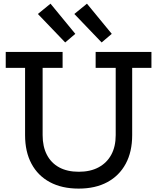

<svg xmlns="http://www.w3.org/2000/svg" viewBox="-20 -1042 878 1072"><path d="M465.5 -1021.5 604 -853 547.5 -805 395 -964ZM262 -1021.5 400.5 -853 344 -805 191.5 -964ZM514 -752H825.5V-663H718V-287.5Q718 -194.5 682 -127.8Q646 -61 579.2 -25Q512.5 11 419 11Q325.5 11 258.5 -25Q191.5 -61 155.8 -127.8Q120 -194.5 120 -287.5V-663H12V-752H329.5V-663H218V-287.5Q218 -223.5 241.8 -177.8Q265.5 -132 310.5 -107.5Q355.5 -83 420 -83Q484.5 -83 530.5 -107.8Q576.5 -132.5 601.2 -178Q626 -223.5 626 -287.5V-663H514Z"/></svg>

Font: Hepta Slab Medium
Style: Regular
Weight: 500
Designer: Michael LaGattuta
Foundry: Michael LaGattuta
Version: Version 1.102